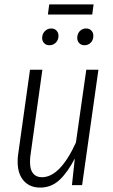

<svg xmlns="http://www.w3.org/2000/svg" viewBox="-20 -839 513 870"><path d="M60 -106Q60 -127 62 -138L116 -523H172L118 -135Q116 -124 116 -104Q116 -70 130 -53Q144 -36 170 -36Q252 -36 324 -193L371 -523H426L352 0H306L319 -121Q287 -59 250 -24Q213 11 162 11Q115 11 87.5 -20Q60 -51 60 -106ZM171 -667Q171 -685 183 -697.5Q195 -710 212 -710Q227 -710 236 -700.5Q245 -691 245 -677Q245 -658 233 -646Q221 -634 204 -634Q189 -634 180 -643.5Q171 -653 171 -667ZM330 -667Q330 -686 341.5 -698Q353 -710 370 -710Q385 -710 394 -700.5Q403 -691 403 -677Q403 -658 391.5 -646Q380 -634 363 -634Q348 -634 339 -643.5Q330 -653 330 -667ZM398 -773H197L203 -819H404Z"/></svg>

Font: Fira Sans Extra Condensed Light
Style: Italic
Weight: 300
Width: 3
Italic angle: -8°
Designer: Carrois Corporate & Edenspiekermann AG
Foundry: Carrois Corporate GbR & Edenspiekermann AG
Version: Version 4.203